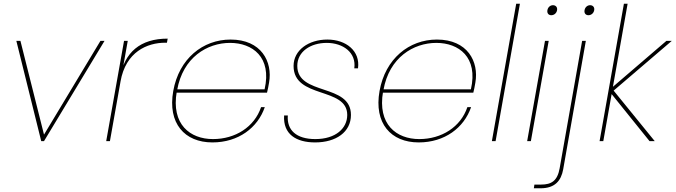

<svg xmlns="http://www.w3.org/2000/svg" viewBox="-20 -760 3638 1034"><path d="M68 -540 202 0H217L543 -540H521L217 -35L90 -540Z M629 -321C657 -481 773 -530 870 -530H879L883 -552C736 -552 650 -479 626 -341ZM552 0H572L668 -540H648Z M921 -261H1418C1423 -279 1424 -289 1429 -315C1449 -428 1387 -547 1222 -547C1072 -547 944 -444 913 -270C882 -96 974 7 1124 7C1264 7 1368 -72 1406 -183H1386C1350 -76 1247 -11 1127 -11C1004 -11 901 -90 932 -267L934 -275C965 -451 1096 -529 1219 -529C1339 -529 1445 -453 1405 -279H925Z M1677 7C1790 7 1870 -49 1870 -141C1870 -313 1581 -243 1581 -405C1581 -482 1652 -529 1740 -529C1827 -529 1900 -477 1888 -392H1908C1921 -486 1843 -547 1743 -547C1642 -547 1561 -490 1561 -405C1561 -226 1850 -294 1850 -141C1850 -69 1788 -11 1678 -11C1575 -11 1524 -60 1530 -138H1510C1504 -37 1575 7 1677 7Z M2032 -261H2529C2534 -279 2535 -289 2540 -315C2560 -428 2498 -547 2333 -547C2183 -547 2055 -444 2024 -270C1993 -96 2085 7 2235 7C2375 7 2479 -72 2517 -183H2497C2461 -76 2358 -11 2238 -11C2115 -11 2012 -90 2043 -267L2045 -275C2076 -451 2207 -529 2330 -529C2450 -529 2556 -453 2516 -279H2036Z M2629 0H2649L2780 -740H2760Z M2819 0H2839L2935 -540H2915ZM2949 -678C2963 -678 2977 -688 2980 -705C2983 -722 2972 -732 2958 -732C2944 -732 2931 -722 2928 -705C2925 -688 2935 -678 2949 -678Z M3149 -678C3163 -678 3177 -688 3180 -705C3183 -722 3172 -732 3158 -732C3144 -732 3131 -722 3128 -705C3125 -688 3135 -678 3149 -678ZM3115 -540 2994 146C2982 214 2950 234 2894 234H2858L2855 254H2891C2969 254 3002 213 3013 152L3135 -540Z M3209 0H3229L3360 -740H3340ZM3258 -273 3478 0H3506L3266 -295V-256L3598 -540H3569Z"/></svg>

Font: Poppins Devanagari Thin
Style: Italic
Weight: 100
Italic angle: -10°
Designer: Ninad Kale (Devanagari), Jonny Pinhorn (Latin)
Foundry: Indian Type Foundry
Version: 4.005